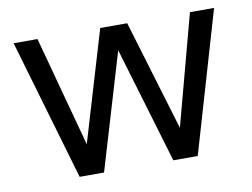

<svg xmlns="http://www.w3.org/2000/svg" viewBox="-61 -581 875 666"><g transform="rotate(-10 377.0 -248.0)"><path d="M169 0 24 -496H108L213 -107L329 -496H424L541 -107L645 -496H730L585 0H499L377 -409L255 0Z"/></g></svg>

Font: Rethink Sans
Style: Regular
Weight: 400
Designer: The Rethink Sans project authors (Hans Thiessen). DM Sans designed by Colophon Foundry.
Foundry: Rethink Communications LLC
Version: Version 1.001